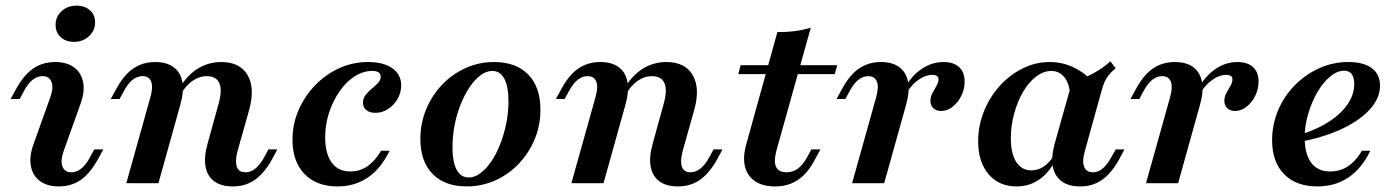

<svg xmlns="http://www.w3.org/2000/svg" viewBox="-20 -647 4942 678"><path d="M187 11.3Q146.2 11.3 120.6 -8Q95.1 -27.2 88.9 -61.3Q82.7 -95.4 98.9 -139.3L157.4 -303Q169.8 -337.2 161.7 -357.7Q153.6 -378.1 130.3 -378.1Q111.8 -378.1 95.4 -365.3Q79.1 -352.4 64.6 -325.4L49.3 -297.3H17.5L36.4 -332Q63.9 -381.9 97.1 -405Q130.3 -428 175.2 -428Q216 -428 241.8 -408.9Q267.5 -389.9 273.7 -355.8Q279.9 -321.7 263.3 -277.4L204.8 -113.6Q192.8 -79.9 200.5 -59.2Q208.2 -38.6 231.9 -38.6Q269.4 -38.6 297.6 -91.2L312.9 -119.4H344.8L325.8 -84.7Q298 -34.4 265 -11.5Q231.9 11.3 187 11.3ZM241.3 -499.2Q212.6 -499.2 194.4 -515.7Q176.3 -532.1 176.3 -559.4Q176.3 -588 197.5 -607.6Q218.7 -627.1 250.7 -627.1Q279.4 -627.1 297.6 -610.7Q315.8 -594.2 315.8 -568.1Q315.8 -539.1 294.3 -519.2Q272.8 -499.2 241.3 -499.2Z M802 11.3Q761.2 11.3 736.7 -6.7Q712.1 -24.7 705.9 -58.4Q699.7 -92.1 712.7 -138.5L751.5 -279.2Q765.4 -328.1 754.7 -353.1Q744 -378.1 709.9 -378.1Q683.7 -378.1 659.8 -361.4Q635.9 -344.7 616.9 -312.2L610 -329.7Q638.2 -379 676.6 -403.5Q715 -428 761.1 -428Q827.2 -428 854.1 -382.1Q881.1 -336.3 860.1 -259.8L818.6 -112.9Q809.4 -77.5 816.3 -58Q823.1 -38.6 846.5 -38.6Q865.5 -38.6 881.8 -51.8Q898.1 -65.1 912.7 -91.2L927.9 -119.4H959.4L940.8 -84.7Q923.4 -53.1 902.7 -31.5Q881.9 -10 857.5 0.6Q833 11.3 802 11.3ZM426 0 511.1 -303.8Q521.1 -339.2 513.8 -358.7Q506.5 -378.1 483.2 -378.1Q464.6 -378.1 448.3 -365.3Q432 -352.4 417.5 -325.4L402.2 -297.3H371.1L390.1 -332Q407.1 -363.9 427.4 -385.3Q447.8 -406.7 472.6 -417.3Q497.5 -428 527.6 -428Q568.9 -428 593.2 -409.7Q617.6 -391.5 623.8 -358Q630 -324.5 617 -278.1L539.4 0Z M1172 11.3Q1097.7 11.3 1055.3 -32.6Q1012.8 -76.5 1012.8 -153.4Q1012.8 -208.6 1034.3 -258.1Q1055.8 -307.7 1093 -346.1Q1130.1 -384.5 1178.1 -406.3Q1226 -428 1279.3 -428Q1334.3 -428 1365.5 -405.9Q1396.7 -383.8 1396.7 -345.8Q1396.7 -320.2 1384 -297.9Q1371.4 -275.6 1350.5 -262.1Q1329.6 -248.5 1305.5 -248.5Q1285.9 -248.5 1273.8 -258.1Q1261.8 -267.6 1261.8 -283.9Q1261.8 -300.3 1271.4 -312.2Q1281 -324.2 1293.4 -334.3Q1305.9 -344.4 1315.1 -354.3Q1324.3 -364.2 1324.3 -376.8Q1324.3 -396.5 1293.8 -396.5Q1262.5 -396.5 1232.5 -377.4Q1202.6 -358.3 1179.3 -324.9Q1156 -291.5 1142.1 -249.5Q1128.3 -207.4 1128.3 -162.4Q1128.3 -104.9 1151.1 -73.2Q1174 -41.5 1216.9 -41.5Q1250.4 -41.5 1277.2 -59.7Q1304 -78 1325.8 -114.8H1355.7Q1325.6 -52 1279.3 -20.4Q1233.1 11.3 1172 11.3Z M1628 11.3Q1550.5 11.3 1507.4 -33Q1464.4 -77.3 1464.4 -156.2Q1464.4 -211.4 1484.7 -260.5Q1505 -309.7 1540.9 -347.5Q1576.9 -385.3 1624 -406.7Q1671.1 -428 1724.8 -428Q1802 -428 1845.2 -383.9Q1888.4 -339.8 1888.4 -259.7Q1888.4 -204 1868.1 -155.3Q1847.8 -106.6 1812.1 -69Q1776.4 -31.3 1728.9 -10Q1681.3 11.3 1628 11.3ZM1635.4 -20.2Q1655.8 -20.2 1676.4 -35.4Q1697 -50.6 1714.8 -76.7Q1732.6 -102.8 1746.2 -137.6Q1759.8 -172.4 1767.7 -211Q1775.5 -249.5 1775.5 -289.1Q1775.5 -341.2 1761 -368.8Q1746.4 -396.5 1718.6 -396.5Q1697.4 -396.5 1677 -381.3Q1656.6 -366.1 1638.8 -339.8Q1621 -313.5 1607 -279.1Q1593 -244.7 1585.4 -205.5Q1577.8 -166.3 1577.8 -126.8Q1577.8 -75.1 1592.5 -47.6Q1607.2 -20.2 1635.4 -20.2Z M2373.8 11.3Q2333 11.3 2308.5 -6.7Q2283.9 -24.7 2277.7 -58.4Q2271.5 -92.1 2284.5 -138.5L2323.3 -279.2Q2337.2 -328.1 2326.5 -353.1Q2315.8 -378.1 2281.7 -378.1Q2255.5 -378.1 2231.6 -361.4Q2207.7 -344.7 2188.7 -312.2L2181.7 -329.7Q2210 -379 2248.4 -403.5Q2286.8 -428 2332.9 -428Q2399 -428 2425.9 -382.1Q2452.9 -336.3 2431.8 -259.8L2390.4 -112.9Q2381.2 -77.5 2388 -58Q2394.9 -38.6 2418.3 -38.6Q2437.3 -38.6 2453.6 -51.8Q2469.9 -65.1 2484.4 -91.2L2499.7 -119.4H2531.2L2512.6 -84.7Q2495.2 -53.1 2474.4 -31.5Q2453.7 -10 2429.2 0.6Q2404.8 11.3 2373.8 11.3ZM1997.7 0 2082.8 -303.8Q2092.9 -339.2 2085.6 -358.7Q2078.3 -378.1 2054.9 -378.1Q2036.4 -378.1 2020.1 -365.3Q2003.7 -352.4 1989.2 -325.4L1974 -297.3H1942.9L1961.9 -332Q1978.9 -363.9 1999.2 -385.3Q2019.5 -406.7 2044.4 -417.3Q2069.3 -428 2099.4 -428Q2140.7 -428 2165 -409.7Q2189.4 -391.5 2195.6 -358Q2201.8 -324.5 2188.8 -278.1L2111.2 0Z M2717.1 11.3Q2651.4 11.3 2623.6 -29.5Q2595.9 -70.2 2615.8 -139.7L2725.1 -533.6Q2759.2 -533.5 2788.1 -537.4Q2817 -541.3 2843.1 -549.2L2721.3 -113.6Q2711.6 -76.7 2720.5 -57.7Q2729.4 -38.6 2757.9 -38.6Q2780.1 -38.6 2798 -52Q2815.9 -65.5 2831.2 -93.7L2845.2 -119.4H2877.1L2853 -75.2Q2837.9 -47.6 2818.2 -28.4Q2798.4 -9.2 2773.6 1.1Q2748.8 11.3 2717.1 11.3ZM2587.1 -385.2 2595.2 -416.7H2936.3L2927.5 -385.2Z M2988.9 0 3074 -303.8Q3084 -339.6 3076.5 -358.8Q3069.1 -378.1 3046.1 -378.1Q3027.5 -378.1 3011.2 -365.3Q2994.9 -352.4 2980.4 -325.4L2965.1 -297.3H2934L2953 -332Q2970 -363.9 2990.3 -385.3Q3010.7 -406.7 3035.5 -417.3Q3060.4 -428 3090.5 -428Q3131.8 -428 3155.9 -409.7Q3180.1 -391.5 3186.5 -358Q3192.9 -324.5 3179.9 -278.1L3102.3 0ZM3303.2 -255.1Q3286.1 -255.1 3275.8 -264.9Q3265.6 -274.7 3265.6 -290.2Q3265.6 -305.3 3272.7 -318.5Q3279.9 -331.8 3287 -343.8Q3294.1 -355.8 3294.1 -366.8Q3294.1 -382.7 3271.2 -382.7Q3249.6 -382.7 3224.6 -366Q3199.7 -349.3 3182.9 -320.7L3176.8 -340Q3201.5 -382.1 3236.7 -405Q3271.9 -428 3311.9 -428Q3347.2 -428 3366.8 -410.1Q3386.3 -392.2 3386.3 -358.8Q3386.3 -332 3374.6 -308.6Q3363 -285.2 3344.2 -270.2Q3325.4 -255.1 3303.2 -255.1Z M3569.9 11.3Q3507.6 11.3 3470.9 -31.9Q3434.1 -75.1 3434.1 -147.8Q3434.1 -203.5 3454.6 -254.1Q3475.1 -304.7 3510.4 -343.8Q3545.7 -382.9 3591.2 -405.4Q3636.8 -428 3686.8 -428Q3729.3 -428 3767.3 -410.9Q3805.3 -393.8 3836.3 -362L3759.1 -311.5Q3756.5 -352.3 3738.4 -374.4Q3720.2 -396.5 3692.5 -396.5Q3665.3 -396.5 3639.3 -377Q3613.3 -357.4 3593.4 -323.8Q3573.6 -290.2 3561.6 -247.3Q3549.5 -204.5 3549.5 -159Q3549.5 -104.3 3568.6 -74.9Q3587.7 -45.4 3622.2 -45.4Q3646.5 -45.4 3667 -59.7Q3687.5 -73.9 3704.3 -101.9L3711.7 -89.6Q3687.8 -40.1 3651.8 -14.4Q3615.9 11.3 3569.9 11.3ZM3794.1 11.3Q3733.2 11.3 3709.1 -28.5Q3684.9 -68.2 3704 -138.5L3765.1 -355.9Q3805.8 -369.4 3839.1 -387.2Q3872.5 -404.9 3901.3 -430.4L3919.5 -405.8Q3905.9 -394.6 3896.6 -383.7Q3887.4 -372.9 3881.1 -359Q3874.9 -345.1 3869.3 -324.5L3810.7 -112.9Q3800.7 -77.5 3808.3 -58.1Q3816 -38.6 3839.4 -38.6Q3852.7 -38.6 3863.8 -45Q3874.8 -51.4 3885.1 -63.2Q3895.4 -75.1 3903.9 -91.2L3920 -119.4H3950.7L3930.6 -81.7Q3913.9 -52 3894 -31.2Q3874 -10.4 3849.8 0.4Q3825.5 11.3 3794.1 11.3Z M4026.8 0 4111.9 -303.8Q4121.9 -339.6 4114.4 -358.8Q4107 -378.1 4084 -378.1Q4065.4 -378.1 4049.1 -365.3Q4032.8 -352.4 4018.3 -325.4L4003 -297.3H3971.9L3990.9 -332Q4007.9 -363.9 4028.2 -385.3Q4048.6 -406.7 4073.4 -417.3Q4098.3 -428 4128.4 -428Q4169.7 -428 4193.8 -409.7Q4218 -391.5 4224.4 -358Q4230.8 -324.5 4217.8 -278.1L4140.2 0ZM4341.1 -255.1Q4324 -255.1 4313.7 -264.9Q4303.5 -274.7 4303.5 -290.2Q4303.5 -305.3 4310.6 -318.5Q4317.8 -331.8 4324.9 -343.8Q4332 -355.8 4332 -366.8Q4332 -382.7 4309.1 -382.7Q4287.5 -382.7 4262.5 -366Q4237.6 -349.3 4220.8 -320.7L4214.7 -340Q4239.4 -382.1 4274.6 -405Q4309.8 -428 4349.8 -428Q4385.1 -428 4404.7 -410.1Q4424.2 -392.2 4424.2 -358.8Q4424.2 -332 4412.6 -308.6Q4400.9 -285.2 4382.1 -270.2Q4363.3 -255.1 4341.1 -255.1Z M4632 11.3Q4556.6 11.3 4514.4 -32.1Q4472.1 -75.4 4472.1 -151.8Q4472.1 -207 4493.2 -257.2Q4514.3 -307.3 4551.8 -345.5Q4589.4 -383.7 4638.1 -405.9Q4686.9 -428 4740.5 -428Q4795.2 -428 4824.2 -406.3Q4853.2 -384.6 4853.2 -344.4Q4853.2 -301.7 4819.3 -263.1Q4785.4 -224.4 4723.9 -194.4Q4662.4 -164.3 4577.7 -147.5L4577.3 -173.3Q4635.7 -192 4676.9 -219.8Q4718.1 -247.6 4740.1 -280.9Q4762.1 -314.2 4762.1 -350Q4762.1 -373.7 4753.1 -385.5Q4744.2 -397.3 4726.7 -397.3Q4701.8 -397.3 4676.9 -376.6Q4652.1 -355.9 4632 -321.6Q4612 -287.2 4599.6 -245.2Q4587.1 -203.2 4587.1 -161.8Q4587.1 -103.3 4610.1 -72.4Q4633.2 -41.5 4677.3 -41.5Q4711.9 -41.5 4739.9 -59.7Q4768 -78 4789.3 -114.8H4819.1Q4788.7 -52 4741.7 -20.4Q4694.7 11.3 4632 11.3Z"/></svg>

Font: Playfair 5pt SemiExpanded Light 12pt
Style: Italic
Weight: 300
Italic angle: -15.6°
Version: Version 2.000;gftools[0.9.28]